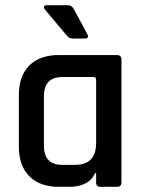

<svg xmlns="http://www.w3.org/2000/svg" viewBox="-20 -723 552 743"><path d="M309 -574H261Q247 -574 238 -586L154 -686Q148 -694 150.5 -698.5Q153 -703 162 -703H240Q258 -703 266 -687L318 -591Q326 -574 309 -574ZM247 0H208Q134 0 93.5 -41Q53 -82 53 -155V-355Q53 -429 93.5 -469.5Q134 -510 208 -510H432Q450 -510 450 -493V-17Q450 0 432 0H369Q352 0 352 -17V-53H348Q324 0 247 0ZM352 -170V-415Q352 -425 341 -425H222Q150 -425 150 -351V-159Q150 -85 222 -85H270Q352 -85 352 -170Z"/></svg>

Font: Rajdhani SemiBold
Style: Regular
Weight: 600
Designer: Satya Rajpurohit, Jyotish Sonowal
Foundry: Indian Type Foundry
Version: Version 1.201 February 1, 2022